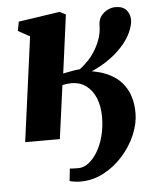

<svg xmlns="http://www.w3.org/2000/svg" viewBox="-54 -613 717 858"><g transform="rotate(-5 304.5 -184.0)"><path d="M41.5 0 104.5 -469 52 -498 60 -539 245.5 -566.5 272.5 -552.5 237.5 -290.5Q244 -292 258.5 -295Q273 -298 288.5 -300.5Q304 -303 312.5 -303Q324 -311.5 334.2 -320.8Q344.5 -330 353 -339Q361.5 -348 367.5 -356Q392 -388.5 405 -422.8Q418 -457 418 -490Q418 -516 430.5 -532.5Q443 -549 460.8 -557.5Q478.5 -566 494.5 -566Q529.5 -566 545 -547.2Q560.5 -528.5 560.5 -503Q560.5 -485 550.2 -458Q540 -431 517.5 -401.5Q502.5 -382.5 481 -362.8Q459.5 -343 430.8 -324.2Q402 -305.5 365.5 -289.5Q410.5 -282 444.2 -265Q478 -248 500 -222.2Q522 -196.5 533 -162.5Q544 -128.5 544 -87Q544 -40 523 9.8Q502 59.5 464.5 102Q427 144.5 377.8 170.8Q328.5 197 272 197Q262.5 197 246.2 195Q230 193 224 190L230 135Q236 135.5 246.2 136Q256.5 136.5 268.5 136.5Q292.5 136.5 314.8 119.2Q337 102 355 72Q373 42 383.2 2.2Q393.5 -37.5 393.5 -82.5Q393.5 -130 379 -166.2Q364.5 -202.5 336.5 -223.5Q308.5 -244.5 269 -244.5Q259.5 -244.5 249.5 -243.2Q239.5 -242 229.5 -239.5L197 0Z"/></g></svg>

Font: Merriweather 24pt Black
Style: Italic
Weight: 900
Italic angle: -7.8°
Designer: Eben Sorkin
Foundry: Eben Sorkin
Version: Version 2.101